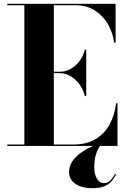

<svg xmlns="http://www.w3.org/2000/svg" viewBox="-20 -770 672 1013"><path d="M18.5 0V-7.5H108.5V-742.5H18.5V-750H590V-545H582.5Q575 -598.5 548.8 -643.5Q522.5 -688.5 479.2 -715.5Q436 -742.5 377.5 -742.5H264V-7.5H367.5Q436 -7.5 483.2 -35.5Q530.5 -63.5 557.8 -112.5Q585 -161.5 592.5 -225H600V0ZM427.5 -263Q420 -296.5 400 -324Q380 -351.5 353 -367.8Q326 -384 297.5 -384H226.5V-391.5H297.5Q326 -391.5 353 -406.8Q380 -422 400 -448.2Q420 -474.5 427.5 -508H435V-263ZM467.5 223Q434.5 223 406.8 214Q379 205 361.8 186Q344.5 167 344.5 137Q344.5 107 360.8 82.5Q377 58 403 38.8Q429 19.5 459.5 5.5Q490 -8.5 518.5 -17L521 -11.5Q510.5 -5.5 500.5 11Q490.5 27.5 484 53.2Q477.5 79 477.5 111.5Q477.5 152 492.2 174Q507 196 528.5 196Q549.5 196 562.5 182Q575.5 168 587.5 147L592.5 150.5Q585 164.5 572.5 181.5Q560 198.5 535.2 210.8Q510.5 223 467.5 223Z"/></svg>

Font: Bodoni Moda 28pt
Style: Bold
Weight: 700
Designer: Owen Earl
Foundry: indestructible type
Version: Version 2.005